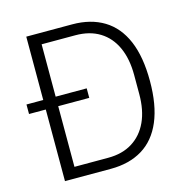

<svg xmlns="http://www.w3.org/2000/svg" viewBox="-103 -797 876 896"><g transform="rotate(-15 334.5 -349.0)"><path d="M102 0V-346H21V-392H102V-698H324Q413 -698 476.5 -659.5Q540 -621 573 -543.5Q606 -466 606 -349Q606 -233 573 -155Q540 -77 476.5 -38.5Q413 0 324 0ZM162 -53H325Q394 -53 442.5 -83.5Q491 -114 516.5 -169.5Q542 -225 542 -303V-395Q542 -473 516.5 -529Q491 -585 442.5 -615Q394 -645 325 -645H162V-392H312V-346H162Z"/></g></svg>

Font: IBM Plex Sans Light
Style: Regular
Weight: 300
Designer: Mike Abbink, Paul van der Laan, Pieter van Rosmalen
Foundry: Bold Monday
Version: Version 3.201